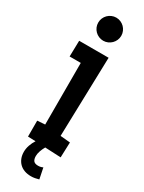

<svg xmlns="http://www.w3.org/2000/svg" viewBox="-221 -703 664 888"><g transform="rotate(30 111.5 -259.5)"><path d="M174.3 150.4Q164.1 153.3 153.8 155.3Q143.6 157.2 132.3 157.2Q113.8 157.2 98.1 151.6Q82.5 146 71.5 135.3Q60.5 124.5 54.4 109.4Q48.3 94.2 48.3 75.2Q48.3 57.6 54.4 39.8Q60.5 22 70.8 6.3L29.8 4.9V-80.1L70.8 -83V-412.1H11.2L13.2 -497.1H170.4L158.7 -73.2L211.4 -68.4L208.5 12.7L124 8.8Q116.2 22.5 111.1 37.1Q106 51.8 106 64.5Q106 81.5 113 90.1Q120.1 98.6 137.2 98.6Q150.9 98.6 162.6 92.8ZM170.4 -614.3Q170.4 -601.6 165.5 -590.3Q160.6 -579.1 152.3 -570.8Q144 -562.5 132.8 -557.6Q121.6 -552.7 108.9 -552.7Q96.2 -552.7 85 -557.6Q73.7 -562.5 65.4 -570.8Q57.1 -579.1 52.2 -590.3Q47.4 -601.6 47.4 -614.3Q47.4 -627 52.2 -638.2Q57.1 -649.4 65.4 -657.7Q73.7 -666 85 -670.9Q96.2 -675.8 108.9 -675.8Q121.6 -675.8 132.8 -670.9Q144 -666 152.3 -657.7Q160.6 -649.4 165.5 -638.2Q170.4 -627 170.4 -614.3Z"/></g></svg>

Font: Maiden Orange
Style: Regular
Weight: 400
Designer: Astigmatic (AOETI)
Foundry: Astigmatic (AOETI)
Version: Version 1.000